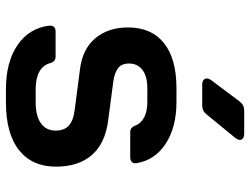

<svg xmlns="http://www.w3.org/2000/svg" viewBox="-117 -708 834 640"><g transform="rotate(90 300.0 -388.0)"><path d="M277.4 9.2Q186.6 9.2 130.1 -29.5Q73.7 -68.3 65.5 -135.3Q64.5 -156.3 85.1 -156.3H169.5Q185.3 -156.3 190.5 -137.9Q196.5 -114.7 218.9 -102.3Q241.4 -89.9 277.4 -89.9H321.4Q366.1 -89.9 390.7 -107.2Q415.3 -124.5 415.3 -156.3Q415.3 -185.9 398.1 -200.9Q381 -216 345.6 -220L208.8 -237.9Q142.9 -246.4 107.2 -289Q71.5 -331.6 71.5 -397.6Q71.5 -476 123.7 -517.6Q175.8 -559.2 273.9 -559.2H319.7Q404.8 -559.2 459.4 -523Q514.1 -486.9 523.9 -426.1Q525.3 -416.1 520 -410.6Q514.7 -405.1 504.7 -405.1H420Q404.5 -405.1 398.5 -422.6Q391.1 -441.1 371.1 -451.6Q351.1 -462.1 319.7 -462.1H273.9Q234.3 -462.1 213 -445.8Q191.7 -429.5 191.7 -401.1Q191.7 -376 207.5 -364.3Q223.4 -352.5 252.9 -348.5L382 -331.5Q458.5 -321.5 497 -276.9Q535.5 -232.4 535.5 -157.5Q535.5 -78.2 480.6 -34.5Q425.7 9.2 321.4 9.2ZM262.5 -645Q247.5 -645 243 -653.8Q238.4 -662.5 247.1 -674.9L318.5 -770.1Q329.9 -785 348.4 -785H425.1Q441 -785 445.1 -776.2Q449.2 -767.5 439.5 -755.1L361.1 -659.3Q349.8 -645 331.3 -645Z"/></g></svg>

Font: Pitagon Sans Mono
Style: Regular
Weight: 400
Monospace: yes
Designer: Travis Tran
Foundry: Pitagon
Version: Version 1.001;gftools[0.9.26]